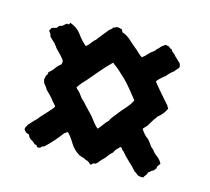

<svg xmlns="http://www.w3.org/2000/svg" viewBox="-77 -640 720 658"><g transform="rotate(15 283.0 -310.5)"><path d="M280.3 -545.9Q282.2 -539.1 283.7 -538.6Q285.2 -538.1 285.2 -536.1Q290 -536.1 292.5 -534.2Q294.9 -532.2 298.8 -531.2Q309.6 -524.4 318.8 -515.6Q328.1 -506.8 337.9 -499Q348.6 -490.2 355.5 -483.4Q362.3 -476.6 370.1 -471.7Q379.9 -478.5 387.2 -487.3Q394.5 -496.1 405.3 -502.9Q407.2 -504.9 409.2 -506.8Q411.1 -508.8 412.1 -511.7Q417 -514.6 419.9 -518.6Q422.9 -522.5 426.8 -526.4Q430.7 -528.3 432.6 -530.3Q434.6 -532.2 438.5 -534.2Q442.4 -534.2 444.3 -532.7Q446.3 -531.2 450.2 -532.2Q452.1 -530.3 454.6 -527.8Q457 -525.4 460.9 -525.4Q467.8 -514.6 474.6 -511.7Q479.5 -504.9 485.4 -500Q491.2 -495.1 493.2 -492.2Q499 -488.3 501.5 -483.9Q503.9 -479.5 503.9 -474.6Q503.9 -468.8 498.5 -464.4Q493.2 -460 490.2 -454.1Q487.3 -453.1 478 -444.3Q468.8 -435.5 466.8 -431.6Q449.2 -418.9 438.5 -405.3Q438.5 -403.3 447.8 -392.1Q457 -380.9 467.8 -368.7Q478.5 -356.4 487.8 -345.7Q497.1 -335 498 -335Q498 -331.1 500.5 -329.1Q502.9 -327.1 502.9 -324.2Q494.1 -306.6 481.4 -294.9Q471.7 -288.1 471.7 -284.2Q464.8 -276.4 460 -267.6Q455.1 -258.8 450.2 -251Q446.3 -246.1 442.9 -243.2Q439.5 -240.2 436.5 -235.4Q442.4 -226.6 448.7 -219.2Q455.1 -211.9 462.9 -207Q471.7 -197.3 476.6 -189.5Q481.4 -181.6 489.3 -176.8Q497.1 -165 508.3 -157.2Q519.5 -149.4 526.4 -135.7Q523.4 -130.9 520 -127Q516.6 -123 517.6 -117.2Q514.6 -114.3 510.7 -108.4Q502 -104.5 499.5 -101.1Q497.1 -97.7 493.2 -96.7Q492.2 -89.8 488.3 -85.4Q484.4 -81.1 481.4 -75.2Q472.7 -74.2 464.8 -76.2Q460 -78.1 456.5 -81.5Q453.1 -85 448.2 -86.9Q434.6 -102.5 419.9 -115.7Q405.3 -128.9 392.6 -144.5Q387.7 -146.5 386.2 -150.4Q384.8 -154.3 379.9 -156.2Q371.1 -148.4 366.7 -143.1Q362.3 -137.7 359.4 -130.9Q349.6 -123 343.3 -113.3Q336.9 -103.5 327.1 -95.7Q321.3 -87.9 318.4 -84.5Q315.4 -81.1 310.5 -78.1Q303.7 -79.1 301.3 -75.2Q298.8 -71.3 293.9 -71.3Q286.1 -80.1 280.3 -81.1Q274.4 -82 269.5 -85.9Q256.8 -89.8 251 -91.8Q228.5 -105.5 216.8 -125.5Q205.1 -145.5 192.4 -158.2Q187.5 -157.2 185.5 -154.8Q183.6 -152.3 180.7 -151.4Q157.2 -119.1 126 -89.8Q119.1 -88.9 116.7 -85Q114.3 -81.1 106.4 -81.1Q102.5 -81.1 100.6 -85.4Q98.6 -89.8 93.8 -87.9Q91.8 -89.8 89.4 -91.8Q86.9 -93.8 85.9 -95.7Q79.1 -98.6 73.2 -103.5Q67.4 -108.4 65.4 -116.2Q52.7 -117.2 45.9 -129.9Q45.9 -135.7 48.3 -138.7Q50.8 -141.6 51.8 -146.5Q58.6 -153.3 64.9 -160.6Q71.3 -168 79.1 -174.8Q85 -183.6 91.8 -190.4Q98.6 -197.3 106 -205.6Q113.3 -213.9 119.1 -220.7Q125 -227.5 127 -231.4Q127 -233.4 119.6 -241.2Q112.3 -249 111.3 -251Q110.4 -252.9 106.4 -257.3Q102.5 -261.7 98.1 -266.1Q93.8 -270.5 89.8 -274.4Q85.9 -278.3 84 -280.3Q81.1 -286.1 77.1 -291Q73.2 -295.9 69.3 -300.8Q69.3 -303.7 67.9 -306.6Q66.4 -309.6 66.4 -311.5Q68.4 -326.2 71.8 -329.6Q75.2 -333 74.2 -339.8Q85 -347.7 92.3 -358.4Q99.6 -369.1 110.4 -377Q114.3 -387.7 109.4 -394Q104.5 -400.4 98.6 -406.7Q92.8 -413.1 86.9 -418.9Q81.1 -424.8 79.1 -426.8Q77.1 -431.6 74.2 -434.1Q71.3 -436.5 69.3 -440.4Q63.5 -445.3 58.6 -450.2Q53.7 -455.1 48.8 -460Q48.8 -465.8 45.9 -469.2Q43 -472.7 40 -477.5Q41 -481.4 43 -483.4Q44.9 -485.4 44.9 -488.3Q48.8 -490.2 52.7 -491.2Q56.6 -492.2 61.5 -493.2Q67.4 -499 68.4 -502Q71.3 -502.9 74.2 -503.9Q77.1 -504.9 80.1 -505.9Q87.9 -513.7 89.4 -514.6Q90.8 -515.6 92.8 -516.6Q100.6 -514.6 101.1 -517.6Q101.6 -520.5 103.5 -522.5Q129.9 -512.7 143.6 -493.2Q157.2 -473.6 174.8 -459Q183.6 -465.8 189.9 -475.1Q196.3 -484.4 204.1 -490.2Q204.1 -491.2 209.5 -498Q214.8 -504.9 221.7 -513.2Q228.5 -521.5 233.9 -528.3Q239.3 -535.2 240.2 -535.2Q246.1 -539.1 247.1 -541Q248 -543 249 -544.9Q253.9 -544.9 256.3 -547.4Q258.8 -549.8 263.7 -549.8Q270.5 -549.8 280.3 -545.9ZM305.7 -408.2Q295.9 -417 290.5 -420.4Q285.2 -423.8 280.3 -428.7Q256.8 -405.3 241.2 -386.7Q225.6 -368.2 209 -348.6Q201.2 -340.8 193.8 -332Q186.5 -323.2 180.7 -314.5Q183.6 -309.6 188 -306.2Q192.4 -302.7 196.3 -297.9Q199.2 -293.9 201.7 -290.5Q204.1 -287.1 207 -283.2Q210.9 -279.3 215.3 -275.4Q219.7 -271.5 223.6 -266.6Q231.4 -257.8 239.7 -249.5Q248 -241.2 255.9 -232.4Q261.7 -224.6 271 -212.9Q280.3 -201.2 287.1 -196.3Q292 -200.2 300.8 -212.9Q309.6 -225.6 317.4 -232.4Q320.3 -240.2 326.2 -247.1Q332 -253.9 336.9 -260.7Q347.7 -275.4 361.8 -290.5Q376 -305.7 383.8 -322.3Q373 -335.9 358.4 -354Q343.8 -372.1 332 -383.8Q325.2 -389.6 318.8 -396Q312.5 -402.3 305.7 -408.2Z"/></g></svg>

Font: Caesar Dressing
Style: Regular
Weight: 400
Designer: Dathan Boardman
Foundry: Open Window
Version: Version 1.000